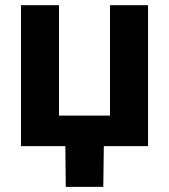

<svg xmlns="http://www.w3.org/2000/svg" viewBox="-20 -561 649 737"><path d="M60.5 0V-541H206.5V-117.2H402.3V-541H548.3V0ZM232.4 156.2 230.5 -31.2H378.9L376.5 156.2Z"/></svg>

Font: Inter 17pt
Style: Bold
Weight: 700
Version: Version 4.001;git-66647c0bb